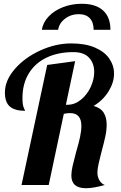

<svg xmlns="http://www.w3.org/2000/svg" viewBox="-20 -980 641 1017"><path d="M413 -960Q487 -960 526 -924.5Q565 -889 565 -822H476Q476 -862 455.5 -883.5Q435 -905 397 -905Q356 -905 324.5 -881Q293 -857 288 -822H202Q207 -860 237 -892Q267 -924 313.5 -942Q360 -960 413 -960ZM358 -50Q358 -72 364.5 -100.5Q371 -129 383 -174Q397 -221 404 -254Q411 -287 411 -313Q411 -381 351 -381Q335 -381 318 -377L238 0H94L230 -636L378 -656L329 -425H337Q376 -425 409 -452Q442 -479 460.5 -519.5Q479 -560 479 -599Q479 -645 451.5 -674.5Q424 -704 369 -704Q288 -704 227 -675Q166 -646 132.5 -591Q99 -536 99 -461Q99 -424 106 -409.5Q113 -395 113 -393Q59 -393 32.5 -415.5Q6 -438 6 -490Q6 -554 58.5 -614.5Q111 -675 193 -712.5Q275 -750 357 -750Q432 -750 483 -728Q534 -706 559 -669.5Q584 -633 584 -590Q584 -543 555 -496Q526 -449 476 -419Q514 -408 529.5 -382.5Q545 -357 545 -319Q545 -290 538 -257.5Q531 -225 518 -177Q510 -146 503 -116Q496 -86 496 -66Q496 -43 506.5 -25Q517 -7 535 0Q474 17 436 17Q358 17 358 -50Z"/></svg>

Font: Lobster
Style: Regular
Weight: 400
Designer: Impallari Type
Foundry: Impallari Type
Version: Version 2.100